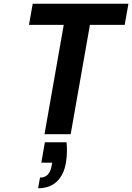

<svg xmlns="http://www.w3.org/2000/svg" viewBox="-20 -718 707 1027"><path d="M667 -698 647 -585H461L358 0H218L321 -585H135L155 -698ZM336 43Q338 66 338 88Q338 121 333 151Q322 217 284 253Q246 289 184 289L194 232Q245 232 256 170L259 152H201L220 43Z"/></svg>

Font: Fz Poppins SemBd
Style: Italic
Weight: 600
Italic angle: -10°
Designer: Ninad Kale (Devanagari), Jonny Pinhorn (Latin)
Foundry: Indian Type Foundry
Version: Vit hóa bi Vntype.Com & FontZin.Com